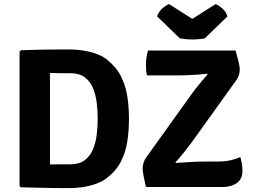

<svg xmlns="http://www.w3.org/2000/svg" viewBox="-20 -936 1272 961"><path d="M625.5 -342Q625.5 -283.5 617.5 -229.5Q609.5 -175.5 585.8 -128.5Q562 -81.5 514.5 -44.5Q491.5 -26.5 459.2 -15.5Q427 -4.5 393.5 0.5Q360 5.5 332 5.5Q289.5 5.5 249.2 5Q209 4.5 168.8 3.5Q128.5 2.5 85 1.5L78 -5V-678L85 -684.5Q128 -686 168.2 -687Q208.5 -688 249 -688.2Q289.5 -688.5 332 -688.5Q360 -688.5 393.8 -683.5Q427.5 -678.5 459.8 -667.5Q492 -656.5 514.5 -638.5Q561.5 -601.5 585.2 -554.5Q609 -507.5 617.2 -453.8Q625.5 -400 625.5 -342ZM469 -342Q469 -381 464.2 -421Q459.5 -461 445.5 -494.8Q431.5 -528.5 404.2 -549Q377 -569.5 332 -569.5Q306 -569.5 282 -569.8Q258 -570 230 -570.5V-113Q258 -113.5 282 -113.5Q306 -113.5 332 -113.5Q377 -113.5 404.2 -134.2Q431.5 -155 445.5 -188.8Q459.5 -222.5 464.2 -262.8Q469 -303 469 -342ZM939 -465Q953.5 -485.5 976.8 -514Q1000 -542.5 1019.5 -564L1016.5 -567Q999.5 -565 979 -563.2Q958.5 -561.5 937 -560.5Q915.5 -559.5 896 -559Q876.5 -558.5 862 -558.5H716Q712.5 -572 711.5 -584.5Q710.5 -597 710.5 -609.5Q710.5 -629.5 713 -646.8Q715.5 -664 720.5 -683H1159Q1169 -647.5 1173.5 -629.2Q1178 -611 1179 -603Q1180 -595 1180 -589Q1180 -576 1176.5 -562.8Q1173 -549.5 1163 -535L936.5 -219.5Q921.5 -199 899.5 -171.8Q877.5 -144.5 858 -123.5L861 -120.5Q893.5 -123 935 -125.2Q976.5 -127.5 1007 -127.5H1069.5Q1106.5 -127.5 1134.8 -134Q1163 -140.5 1183 -150Q1187 -136 1190.2 -117.5Q1193.5 -99 1193.5 -81Q1193.5 -40 1165.5 -20Q1137.5 0 1093 0H710.5Q703 -33.5 699.5 -51Q696 -68.5 695 -77Q694 -85.5 694 -92Q694 -106 698.5 -121.2Q703 -136.5 712.5 -149ZM1059 -915.5Q1074 -910 1092.8 -893.5Q1111.5 -877 1118.5 -854L1005 -744Q992.5 -741.5 976 -740Q959.5 -738.5 942.5 -738.5Q925.5 -738.5 909.2 -740Q893 -741.5 880 -744L766.5 -854Q773.5 -877 792.2 -893.5Q811 -910 826 -915.5L942.5 -841.5Z"/></svg>

Font: Signika Negative Light
Style: Bold
Weight: 700
Version: Version 2.001